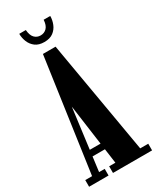

<svg xmlns="http://www.w3.org/2000/svg" viewBox="-216 -912 799 974"><g transform="rotate(-30 183.5 -424.5)"><path d="M-1 0V-39H39L133 -700.5H207L321 -39H368V0H139V-39H175.5L125.5 -401.5H127L80 -39H113V0ZM76 -124.5V-160.5H180.5V-124.5ZM170.5 -749Q138 -749 118.2 -764Q98.5 -779 89.2 -802Q80 -825 80 -849H118.5Q121 -817 135.2 -802.2Q149.5 -787.5 170.5 -787.5Q192 -787.5 206.5 -802.2Q221 -817 223 -849H261.5Q261.5 -825 252.2 -802Q243 -779 223.2 -764Q203.5 -749 170.5 -749Z"/></g></svg>

Font: Imbue Thin 10pt ExtraBold
Style: Regular
Weight: 800
Version: Version 1.102